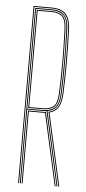

<svg xmlns="http://www.w3.org/2000/svg" viewBox="-56 -832 386 864"><g transform="rotate(5 137.0 -400.0)"><path d="M60 0V-800H142Q168.2 -800 187 -791.8Q205.8 -783.5 216.2 -763.4Q226.8 -743.2 228 -707Q231.2 -624.2 231 -552.6Q230.8 -481 228 -418Q226.2 -378.5 213.2 -357Q200.2 -335.5 173 -328.5L246 0H242L168.2 -331.5Q196 -337.2 209.1 -357.9Q222.2 -378.5 224 -418.2Q226.8 -481.5 226.9 -553.8Q227 -626 224 -707Q222.8 -742.5 212.5 -761.8Q202.2 -781 184.4 -788.5Q166.5 -796 142 -796H64V0ZM76 0V-329H141Q145.2 -329 149 -329.2Q152.8 -329.5 156.5 -329.8L229.5 0H225.5L153.2 -325.5Q150.8 -325.2 147.6 -325.1Q144.5 -325 141 -325H80V0ZM68 0V-792H142Q166.2 -792 183.1 -784.8Q200 -777.5 209.4 -759.1Q218.8 -740.8 220 -706.8Q222.8 -630 222.9 -556.2Q223 -482.5 220 -418.2Q218.2 -377.5 204.8 -358.4Q191.2 -339.2 163.5 -334.8L237.8 0H233.8L159.5 -334Q154.8 -333.5 150 -333.2Q145.2 -333 141 -333H72V0ZM72 -337H141Q175.2 -337 194.5 -352.8Q213.8 -368.5 216 -418.5Q218.8 -481.5 218.9 -554.2Q219 -627 216 -706.5Q214.2 -756 195.2 -772Q176.2 -788 142 -788H72ZM76 -341V-784H142Q174.8 -784 192.5 -769Q210.2 -754 212 -706.5Q214.8 -629.2 214.9 -556Q215 -482.8 212 -418.5Q209.8 -369.2 191.1 -355.1Q172.5 -341 141 -341ZM80 -345H141Q171.5 -345 188.8 -358.5Q206 -372 208 -418.8Q210.8 -482 210.9 -554.5Q211 -627 208 -706.5Q206.2 -753.5 188.9 -766.8Q171.5 -780 142 -780H80Z"/></g></svg>

Font: Big Shoulders Inline Thin
Style: Regular
Weight: 100
Designer: Patric King
Foundry: XO Type Co
Version: Version 2.002